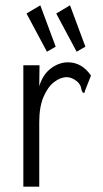

<svg xmlns="http://www.w3.org/2000/svg" viewBox="-20 -703 390 724"><path d="M68 -457H129L128 -378Q142 -423 172.5 -445.5Q203 -468 236 -468Q289 -468 323 -418L301 -362L298 -352L291 -355Q287 -363 285.5 -372.5Q284 -382 273 -394Q252 -412 232 -412Q208 -412 184 -393.5Q160 -375 144 -337.5Q128 -300 128 -242V1H68ZM157 -508 80 -652 132 -683 190 -527ZM269 -508 192 -652 244 -683 302 -527Z"/></svg>

Font: Inconsolata ExtraCondensed
Style: Regular
Weight: 400
Width: 2
Monospace: yes
Designer: Raph Levien, Cyreal, Brenton Simpson
Foundry: Raph Levien, Cyreal, Google
Version: Version 3.000; ttfautohint (v1.8.2.53-6de2)